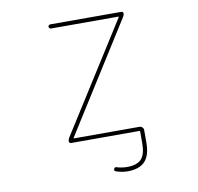

<svg xmlns="http://www.w3.org/2000/svg" viewBox="-99 -856 1198 1163"><g transform="rotate(-10 500.0 -274.0)"><path d="M593.8 205.1Q556.6 205.1 521.5 192.4Q509.8 188.5 514.6 176.8Q518.6 165 530.3 168.9Q562.5 178.7 593.8 178.7Q655.3 178.7 682.1 149.9Q709 121.1 709 52.7V-19.5Q709 -23.4 705.1 -23.4H284.2Q279.3 -23.4 275.9 -26.9Q272.5 -30.3 272.5 -35.2Q272.5 -45.9 278.3 -55.7L701.2 -723.6Q703.1 -727.5 699.2 -727.5H285.2Q280.3 -727.5 276.4 -731.4Q272.5 -735.4 272.5 -740.7Q272.5 -746.1 276.4 -749.5Q280.3 -752.9 285.2 -752.9H722.7Q727.5 -752.9 731 -749.5Q734.4 -746.1 734.4 -742.2Q734.4 -730.5 727.5 -720.7L305.7 -51.8Q303.7 -47.9 307.6 -47.9H710Q719.7 -47.9 727.1 -41Q734.4 -34.2 734.4 -23.4V52.7Q734.4 131.8 699.7 168.5Q665 205.1 593.8 205.1Z"/></g></svg>

Font: Rounded Mgen+ 1mn thin
Style: Regular
Weight: 100
Designer: [Source Han Sans]
Ryoko NISHIZUKA  (kana & ideographs); Paul D. Hunt (Latin, Greek & Cyrillic); Wenlong ZHANG  (bopomofo
Version: Version 1.059.20150602